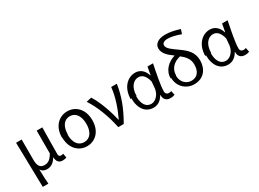

<svg xmlns="http://www.w3.org/2000/svg" viewBox="-37 -1716 3848 2851"><g transform="rotate(-30 1887.0 -291.0)"><path d="M96 234H192C185 145 183 95 181 -17C208 29 245 39 290 39C351 39 406 5 448 -68H450C457 9 487 43 552 43C582 43 601 38 617 30L604 -42C590 -37 579 -34 569 -34C543 -34 526 -46 526 -78C526 -215 530 -381 532 -535H435V-144C381 -50 334 -33 282 -33C207 -33 176 -84 176 -183V-532H80Z M712 -259C712 -68 829 41 971 41C1113 41 1229 -67 1229 -257C1229 -448 1112 -557 969 -557C826 -557 708 -447 708 -255ZM807 -255C807 -387 865 -475 966 -475C1067 -475 1125 -386 1125 -253C1125 -119 1066 -33 964 -33C862 -33 803 -118 803 -251Z M1292 -534C1389 -389 1468 -183 1510 26H1604C1719 -174 1784 -345 1814 -543H1717C1703 -389 1643 -216 1573 -69H1567C1534 -223 1460 -433 1381 -555Z M1892 -250C1892 -63 1982 39 2112 39C2185 39 2244 1 2287 -75H2291C2289 5 2334 41 2402 41C2435 41 2458 34 2474 27L2459 -45C2447 -40 2432 -36 2419 -36C2387 -36 2361 -55 2361 -93C2361 -196 2401 -387 2431 -537H2336L2311 -401H2307C2274 -510 2201 -550 2129 -550C1997 -550 1878 -435 1878 -239ZM1977 -240C1977 -390 2055 -467 2136 -467C2189 -467 2247 -438 2278 -314L2269 -205C2260 -108 2187 -27 2111 -27C2022 -27 1970 -103 1970 -236Z M2555 -220C2555 -57 2679 40 2809 40C2967 40 3059 -69 3059 -230C3059 -366 2975 -441 2877 -511C2784 -579 2705 -625 2705 -686C2705 -717 2733 -745 2799 -745C2854 -745 2923 -731 3020 -696L3044 -771C2949 -802 2869 -816 2798 -816C2667 -816 2609 -756 2609 -687C2609 -598 2685 -535 2766 -477C2642 -438 2545 -347 2545 -209ZM2638 -211C2638 -321 2710 -398 2830 -426C2899 -372 2954 -312 2954 -217C2954 -101 2902 -26 2799 -26C2712 -26 2634 -95 2634 -207Z M3171 -250C3171 -63 3261 39 3391 39C3464 39 3523 1 3566 -75H3570C3568 5 3613 41 3681 41C3714 41 3737 34 3753 27L3738 -45C3726 -40 3711 -36 3698 -36C3666 -36 3640 -55 3640 -93C3640 -196 3680 -387 3710 -537H3615L3590 -401H3586C3553 -510 3480 -550 3408 -550C3276 -550 3157 -435 3157 -239ZM3256 -240C3256 -390 3334 -467 3415 -467C3468 -467 3526 -438 3557 -314L3548 -205C3539 -108 3466 -27 3390 -27C3301 -27 3249 -103 3249 -236Z"/></g></svg>

Font: GenEiGothic-pro-Regular
Style: Regular
Weight: 400
Designer: Ryoko NISHIZUKA (kana & ideographs); Paul D. Hunt (Latin, Greek & Cyrillic); Wenlong ZHANG (bopomofo); Sandoll Communica
Foundry: Adobe Systems Incorporated; o_tamon
Version: Version 1.000.140830